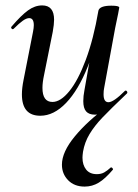

<svg xmlns="http://www.w3.org/2000/svg" viewBox="-20 -415 512 710"><path d="M209 194Q209 147 256.5 89.5Q304 32 377 -21L360 1Q346 9 331 9Q309 9 298.5 -3Q288 -15 288 -41Q288 -60 292 -80L344 -376Q349 -394 392 -394Q421 -394 421 -387L417 -365Q407 -318 406 -312L365 -89Q363 -80 363 -66Q363 -37 381 -37Q400 -37 442 -79Q443 -80 445 -80Q448 -80 450 -76.5Q452 -73 450 -70Q387 -10 358 20.5Q329 51 311 81Q293 111 287 146Q285 160 285 168Q285 195 298.5 212Q312 229 338 229Q354 229 365.5 222.5Q377 216 390 204H391Q394 204 396.5 207.5Q399 211 397 213Q369 246 345 260.5Q321 275 293 275Q255 275 232 251.5Q209 228 209 194ZM61 -66Q61 -89 67 -119L102 -297Q105 -312 105 -322Q105 -348 88 -348Q78 -348 64.5 -338.5Q51 -329 31 -309Q29 -307 27 -307Q24 -307 22 -310.5Q20 -314 23 -317Q58 -358 83.5 -376.5Q109 -395 136 -395Q180 -395 180 -342Q180 -325 175 -297L143 -138Q137 -110 137 -90Q137 -38 174 -38Q204 -38 236.5 -78Q269 -118 297.5 -194.5Q326 -271 344 -376L360 -375Q340 -258 305 -170Q270 -82 224.5 -34.5Q179 13 129 13Q61 13 61 -66Z"/></svg>

Font: Cormorant Infant SemiBold
Style: Italic
Weight: 600
Italic angle: -10°
Designer: Christian Thalmann (Catharsis Fonts)
Foundry: Catharsis Fonts
Version: Version 4.000